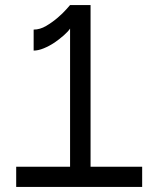

<svg xmlns="http://www.w3.org/2000/svg" viewBox="-20 -738 626 759"><path d="M542 -79V1H44V-79H257V-625Q249 -613 232.5 -598.5Q216 -584 196 -570Q175 -556 153 -547Q131 -538 113 -538V-621Q138 -621 162.5 -635.5Q187 -650 208 -668Q229 -686 242.5 -701.5Q256 -717 257 -718H338V-79Z"/></svg>

Font: Rising Sun
Style: Regular
Weight: 400
Designer: Matt McInerney, Pablo Impallari, Rodrigo Fuenzalida (Raleway font), Stephen Hutchings (Greek), Cristiano Sobral (main ch
Foundry: The Rising Sun Project Authors
Version: Version 4.327; ttfautohint (v1.8.4.7-5d5b-dirty)